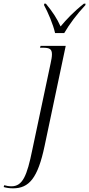

<svg xmlns="http://www.w3.org/2000/svg" viewBox="-153 -786 486 1046"><path d="M147 -606H197C225 -654 265 -708 312 -758L313 -766H304C249 -723 208 -679 177 -642C157 -686 134 -721 97 -766H88L87 -758C108 -720 137 -652 147 -606ZM-82 240C5 240 53 185 90 9L205 -536H68L65 -526H79C116 -526 130 -520 130 -490C130 -476 127 -461 123 -442L23 30C-6 173 -30 229 -91 229C-104 229 -121 226 -130 223L-133 233C-119 237 -103 240 -82 240Z"/></svg>

Font: Noto Serif Display Condensed Light
Style: Italic
Weight: 300
Width: 3
Italic angle: -12°
Designer: Monotype Design Team
Foundry: Monotype Imaging Inc.
Version: Version 2.009